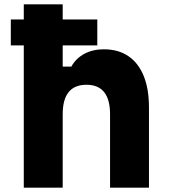

<svg xmlns="http://www.w3.org/2000/svg" viewBox="-20 -868 790 888"><path d="M30 -658V-778H430V-658ZM90 0V-848H270V-560H310Q331 -598 370 -619Q409 -640 460 -640Q527 -640 573.5 -608.5Q620 -577 644.5 -517Q669 -457 669 -370V0H489V-340Q489 -408 461.5 -442Q434 -476 380 -476Q325 -476 297.5 -442Q270 -408 270 -340V0Z"/></svg>

Font: Martian Mono SemiExpanded ExtraBold
Style: Regular
Weight: 800
Width: 6
Designer: Roman Shamin
Foundry: Evil Martians
Version: Version 1.000